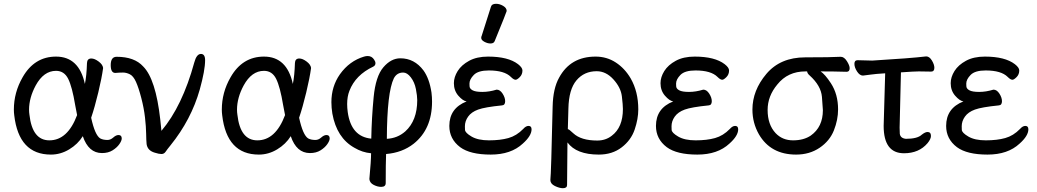

<svg xmlns="http://www.w3.org/2000/svg" viewBox="-20 -790 5462 1011"><path d="M240 -51Q336 -51 386 -184L376 -236Q360 -333 339 -375Q318 -417 275 -417Q210 -417 168 -340Q133 -275 133 -212Q133 -199 135 -186Q150 -51 240 -51ZM248 24Q79 24 55 -183Q53 -198 53 -213Q53 -303 99 -383Q161 -492 275 -492Q396 -492 427 -348Q436 -391 438 -458Q439 -482 461 -482Q478 -482 499.5 -466Q521 -450 523 -432Q516 -380 497.5 -303Q479 -226 460 -170Q480 -78 508 -61Q523 -53 546 -53Q562 -53 576.5 -66Q591 -79 604 -79Q621 -79 621 -61Q621 -49 608.5 -31Q596 -13 573 1.5Q550 16 517 16Q446 16 416 -73Q390 -31 344.5 -3.5Q299 24 248 24Z M830 21Q817 21 795 14Q757 3 752 -31Q750 -51 749.5 -87Q749 -123 743.5 -171.5Q738 -220 724 -274Q710 -328 696 -359Q682 -390 663.5 -399Q645 -408 628 -408Q609 -408 587 -406Q563 -406 563 -447Q563 -491 594 -491Q688 -491 734 -440Q800 -374 824 -160L830 -101Q940 -231 1003 -461Q1015 -506 1038 -506Q1060 -506 1060 -473Q1060 -420 1032 -319Q987 -160 878 -25Q860 -3 852 9Q844 21 830 21Z M1335 -51Q1431 -51 1481 -184L1471 -236Q1455 -333 1434 -375Q1413 -417 1370 -417Q1305 -417 1263 -340Q1228 -275 1228 -212Q1228 -199 1230 -186Q1245 -51 1335 -51ZM1343 24Q1174 24 1150 -183Q1148 -198 1148 -213Q1148 -303 1194 -383Q1256 -492 1370 -492Q1491 -492 1522 -348Q1531 -391 1533 -458Q1534 -482 1556 -482Q1573 -482 1594.5 -466Q1616 -450 1618 -432Q1611 -380 1592.5 -303Q1574 -226 1555 -170Q1575 -78 1603 -61Q1618 -53 1641 -53Q1657 -53 1671.5 -66Q1686 -79 1699 -79Q1716 -79 1716 -61Q1716 -49 1703.5 -31Q1691 -13 1668 1.5Q1645 16 1612 16Q1541 16 1511 -73Q1485 -31 1439.5 -3.5Q1394 24 1343 24Z M2017 -59Q2073 -62 2114 -98Q2177 -155 2177 -263Q2177 -285 2170 -321Q2163 -357 2143.5 -382.5Q2124 -408 2103 -408Q2070 -408 2054 -378Q2018 -304 2017 -59ZM1987 194Q1968 194 1947.5 183.5Q1927 173 1925 153Q1934 55 1934 17Q1888 13 1846 -12Q1753 -64 1730 -192Q1725 -223 1725 -252Q1725 -335 1770 -399Q1820 -469 1897 -492Q1907 -495 1916 -495Q1938 -495 1950 -476Q1957 -466 1957 -457Q1957 -445 1945 -439Q1852 -395 1820 -312Q1808 -282 1808 -242Q1808 -222 1811 -200Q1829 -70 1935 -60Q1937 -169 1947.5 -278.5Q1958 -388 1998.5 -435.5Q2039 -483 2088 -483Q2162 -483 2210 -419Q2241 -376 2252 -303Q2255 -279 2255 -255Q2255 -110 2158 -33Q2098 14 2013 21Q2011 69 2011 174Q2011 194 1987 194Z M2564 24Q2456 24 2403 -15Q2346 -58 2346 -127Q2346 -220 2437 -256Q2417 -259 2393.5 -286Q2370 -313 2370 -352Q2370 -384 2390 -416Q2410 -448 2450.5 -470Q2491 -492 2550 -492Q2656 -492 2708 -452Q2731 -434 2731 -419Q2731 -398 2717 -384Q2703 -370 2695 -370Q2685 -370 2670 -385Q2636 -419 2554 -419Q2498 -419 2475 -395.5Q2452 -372 2452 -350Q2452 -348 2452.5 -335.5Q2453 -323 2468.5 -314.5Q2484 -306 2520 -306Q2556 -306 2595 -318Q2613 -318 2626.5 -297Q2640 -276 2640 -257Q2640 -236 2623 -235Q2533 -226 2497.5 -213Q2462 -200 2445 -176Q2428 -152 2428 -125Q2428 -122 2428.5 -106.5Q2429 -91 2463 -71Q2497 -51 2555 -51Q2614 -51 2657 -63Q2700 -75 2735 -111Q2749 -127 2763 -127Q2779 -127 2779 -109Q2779 -75 2733 -34Q2671 24 2564 24ZM2563 -561Q2547 -561 2530.5 -570Q2514 -579 2514 -590Q2514 -598 2516 -600L2565 -754Q2569 -770 2592 -770Q2611 -770 2629.5 -759Q2648 -748 2648 -732Q2648 -728 2585 -574Q2580 -561 2563 -561Z M3125 -50Q3169 -50 3201 -75Q3260 -119 3260 -216Q3260 -237 3254.5 -283Q3249 -329 3210 -372Q3171 -415 3122 -415Q3056 -415 3015.5 -367Q2975 -319 2973 -218L2970 -110Q2976 -110 2999 -88Q3040 -50 3125 -50ZM2944 201Q2926 201 2902 189.5Q2878 178 2878 158Q2882 127 2890 -229Q2892 -324 2924 -381Q2984 -492 3116 -492Q3175 -492 3222.5 -461Q3270 -430 3301 -377Q3341 -307 3341 -214Q3341 -164 3322 -108Q3303 -52 3253.5 -14Q3204 24 3133 24Q3015 24 2968 -40L2966 184Q2966 201 2944 201Z M3652 24Q3544 24 3491 -15Q3434 -58 3434 -127Q3434 -220 3525 -256Q3505 -259 3481.5 -286Q3458 -313 3458 -352Q3458 -384 3478 -416Q3498 -448 3538.5 -470Q3579 -492 3638 -492Q3744 -492 3796 -452Q3819 -434 3819 -419Q3819 -398 3805 -384Q3791 -370 3783 -370Q3773 -370 3758 -385Q3724 -419 3642 -419Q3586 -419 3563 -395.5Q3540 -372 3540 -350Q3540 -348 3540.5 -335.5Q3541 -323 3556.5 -314.5Q3572 -306 3608 -306Q3644 -306 3683 -318Q3701 -318 3714.5 -297Q3728 -276 3728 -257Q3728 -236 3711 -235Q3621 -226 3585.5 -213Q3550 -200 3533 -176Q3516 -152 3516 -125Q3516 -122 3516.5 -106.5Q3517 -91 3551 -71Q3585 -51 3643 -51Q3702 -51 3745 -63Q3788 -75 3823 -111Q3837 -127 3851 -127Q3867 -127 3867 -109Q3867 -75 3821 -34Q3759 24 3652 24Z M4249 -76Q4313 -121 4313 -210Q4313 -221 4308 -280Q4303 -339 4243 -393Q4231 -403 4230 -414H4221Q4128 -414 4073 -345Q4022 -284 4022 -211Q4022 -134 4064 -89Q4100 -51 4156 -51Q4212 -51 4249 -76ZM4172 24Q4038 24 3976 -83Q3942 -143 3942 -213Q3942 -314 4015.5 -401Q4089 -488 4220 -488Q4356 -488 4407 -491Q4425 -491 4439.5 -468Q4454 -445 4454 -431Q4454 -412 4438 -412Q4371 -414 4301 -414Q4324 -399 4355 -352Q4393 -294 4393 -214Q4393 -159 4371 -103.5Q4349 -48 4296 -12Q4243 24 4172 24Z M4740 17Q4633 17 4633 -127L4641 -404Q4590 -401 4563 -397Q4536 -393 4524 -392Q4507 -392 4493 -413.5Q4479 -435 4479 -454Q4479 -473 4496 -473L4573 -471Q4773 -483 4857 -493Q4874 -493 4887 -471.5Q4900 -450 4900 -433Q4900 -413 4883 -413L4818 -414Q4796 -414 4724 -409L4717 -118L4718 -86Q4721 -62 4750 -59Q4811 -59 4834 -81Q4852 -95 4864 -95Q4882 -95 4882 -74Q4882 -58 4864 -36Q4819 17 4740 17Z M5180 24Q5072 24 5019 -15Q4962 -58 4962 -127Q4962 -220 5053 -256Q5033 -259 5009.5 -286Q4986 -313 4986 -352Q4986 -384 5006 -416Q5026 -448 5066.5 -470Q5107 -492 5166 -492Q5272 -492 5324 -452Q5347 -434 5347 -419Q5347 -398 5333 -384Q5319 -370 5311 -370Q5301 -370 5286 -385Q5252 -419 5170 -419Q5114 -419 5091 -395.5Q5068 -372 5068 -350Q5068 -348 5068.5 -335.5Q5069 -323 5084.5 -314.5Q5100 -306 5136 -306Q5172 -306 5211 -318Q5229 -318 5242.5 -297Q5256 -276 5256 -257Q5256 -236 5239 -235Q5149 -226 5113.5 -213Q5078 -200 5061 -176Q5044 -152 5044 -125Q5044 -122 5044.5 -106.5Q5045 -91 5079 -71Q5113 -51 5171 -51Q5230 -51 5273 -63Q5316 -75 5351 -111Q5365 -127 5379 -127Q5395 -127 5395 -109Q5395 -75 5349 -34Q5287 24 5180 24Z"/></svg>

Font: LXGW WenKai Lite Medium
Style: Regular
Weight: 500
Designer: LXGW / Fontworks Inc.
Foundry: LXGW / Fontworks Inc.
Version: Version 1.511; March 25, 2025